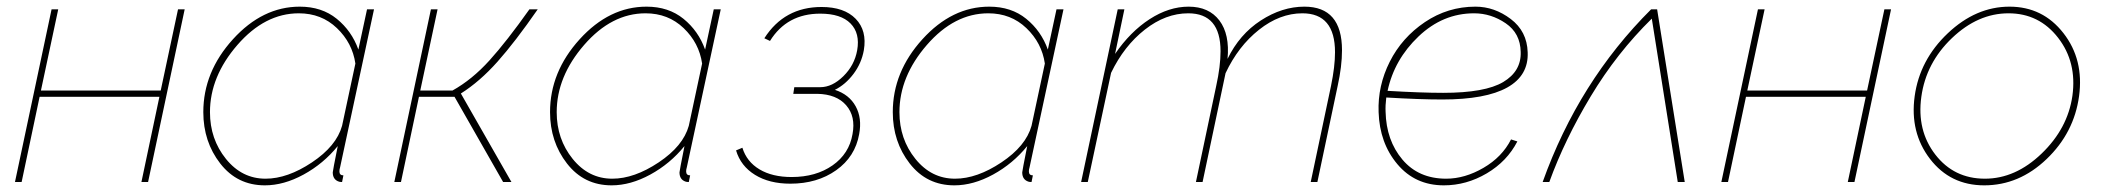

<svg xmlns="http://www.w3.org/2000/svg" viewBox="-20 -547 6321 577"><path d="M25 0 135 -519H155L103 -275H463L515 -519H535L425 0H405L459 -256H99L45 0Z M591 -210Q591 -331 680 -429Q769 -527 881 -527Q947 -527 992 -490.5Q1037 -454 1057 -398L1083 -519H1104L1002 -44Q1000 -38 1000 -32Q1000 -20 1012 -20L1008 0Q1002 0 999 -1Q980 -7 980 -29Q980 -33 995 -108Q952 -55 892.5 -22.5Q833 10 776 10Q693 10 642 -55.5Q591 -121 591 -210ZM1008 -169 1048 -356Q1039 -418 992.5 -462.5Q946 -507 878 -507Q776 -507 693.5 -412Q611 -317 611 -210Q611 -129 659 -69.5Q707 -10 778 -10Q844 -10 917.5 -59Q991 -108 1008 -169Z M1165 0 1275 -519H1295L1243 -275H1340Q1399 -308 1451 -365.5Q1503 -423 1571 -519H1596Q1528 -421 1475 -361.5Q1422 -302 1365 -266L1517 0H1492L1346 -256H1239L1185 0Z M1633 -210Q1633 -331 1722 -429Q1811 -527 1923 -527Q1989 -527 2034 -490.5Q2079 -454 2099 -398L2125 -519H2146L2044 -44Q2042 -38 2042 -32Q2042 -20 2054 -20L2050 0Q2044 0 2041 -1Q2022 -7 2022 -29Q2022 -33 2037 -108Q1994 -55 1934.5 -22.5Q1875 10 1818 10Q1735 10 1684 -55.5Q1633 -121 1633 -210ZM2050 -169 2090 -356Q2081 -418 2034.5 -462.5Q1988 -507 1920 -507Q1818 -507 1735.5 -412Q1653 -317 1653 -210Q1653 -129 1701 -69.5Q1749 -10 1820 -10Q1886 -10 1959.5 -59Q2033 -108 2050 -169Z M2355 5Q2292 5 2249 -21.5Q2206 -48 2192 -95L2211 -103Q2224 -61 2262.5 -38Q2301 -15 2359 -15Q2432 -15 2482 -50Q2532 -85 2542 -144Q2552 -197 2523 -230.5Q2494 -264 2436 -265H2364L2367 -285H2445Q2481 -285 2514.5 -318Q2548 -351 2556 -396Q2565 -447 2536 -476.5Q2507 -506 2445 -506Q2345 -506 2294 -424L2277 -432Q2337 -526 2449 -526Q2517 -526 2551.5 -490.5Q2586 -455 2576 -396Q2569 -357 2545 -325Q2521 -293 2489 -277Q2532 -263 2551.5 -227.5Q2571 -192 2562 -144Q2550 -76 2493 -35.5Q2436 5 2355 5Z M2663 -210Q2663 -331 2752 -429Q2841 -527 2953 -527Q3019 -527 3064 -490.5Q3109 -454 3129 -398L3155 -519H3176L3074 -44Q3072 -38 3072 -32Q3072 -20 3084 -20L3080 0Q3074 0 3071 -1Q3052 -7 3052 -29Q3052 -33 3067 -108Q3024 -55 2964.5 -22.5Q2905 10 2848 10Q2765 10 2714 -55.5Q2663 -121 2663 -210ZM3080 -169 3120 -356Q3111 -418 3064.5 -462.5Q3018 -507 2950 -507Q2848 -507 2765.5 -412Q2683 -317 2683 -210Q2683 -129 2731 -69.5Q2779 -10 2850 -10Q2916 -10 2989.5 -59Q3063 -108 3080 -169Z M3339 -519H3359L3331 -385Q3377 -452 3435 -489.5Q3493 -527 3552 -527Q3613 -527 3644.5 -485.5Q3676 -444 3669 -370Q3705 -444 3769 -485.5Q3833 -527 3900 -527Q4013 -527 4013 -396Q4013 -348 4000 -289L3939 0H3919L3980 -289Q3992 -347 3992 -390Q3992 -507 3894 -507Q3826 -507 3763.5 -457.5Q3701 -408 3663 -327L3594 0H3574L3635 -289Q3648 -348 3648 -393Q3648 -507 3551 -507Q3483 -507 3420.5 -458Q3358 -409 3319 -328L3249 0H3229Z M4314 -248Q4247 -248 4146 -254Q4143 -229 4144 -211Q4146 -125 4194.5 -67.5Q4243 -10 4326 -10Q4382 -10 4438 -42.5Q4494 -75 4521 -128L4540 -122Q4509 -62 4448 -26Q4387 10 4319 10Q4233 10 4179.5 -53.5Q4126 -117 4123 -210Q4120 -289 4156.5 -361.5Q4193 -434 4262 -480.5Q4331 -527 4414 -527Q4471 -527 4520 -490Q4569 -453 4571 -390Q4574 -320 4509.5 -284Q4445 -248 4314 -248ZM4410 -507Q4316 -507 4243 -437.5Q4170 -368 4150 -274Q4251 -268 4317 -268Q4443 -268 4497.5 -300.5Q4552 -333 4550 -391Q4549 -447 4505 -477Q4461 -507 4410 -507Z M4616 0Q4724 -302 4942 -519H4960L5043 0H5022L4944 -491Q4839 -388 4760.5 -257.5Q4682 -127 4636 0Z M5153 0 5263 -519H5283L5231 -275H5591L5643 -519H5663L5553 0H5533L5587 -256H5227L5173 0Z M5943 10Q5841 10 5780 -69.5Q5719 -149 5734 -258Q5749 -367 5833.5 -447Q5918 -527 6019 -527Q6119 -527 6181 -447.5Q6243 -368 6228 -258Q6213 -148 6130.5 -69Q6048 10 5943 10ZM5945 -10Q6037 -10 6115.5 -85.5Q6194 -161 6208 -259Q6222 -360 6165 -433.5Q6108 -507 6016 -507Q5924 -507 5846 -432.5Q5768 -358 5754 -256Q5740 -155 5796 -82.5Q5852 -10 5945 -10Z"/></svg>

Font: Raleway-v4020 Thin
Style: Italic
Weight: 250
Italic angle: -12°
Designer: Matt McInerney, Pablo Impallari, Rodrigo Fuenzalida
Foundry: Matt McInerney, Pablo Impallari, Rodrigo Fuenzalida
Version: Version 4.020;PS 004.020;hotconv 1.0.88;makeotf.lib2.5.64775